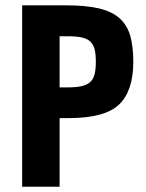

<svg xmlns="http://www.w3.org/2000/svg" viewBox="-20 -708 555 728"><path d="M64 0H206V-260.2H240.4Q378.2 -260.2 431.8 -311.9Q485.4 -363.6 485.4 -473.8Q485.4 -532 473.7 -572.7Q462 -613.4 433.1 -639Q404.2 -664.6 355 -676.2Q305.8 -687.8 230 -687.8H64ZM206 -376.6V-570.6H234.8Q268.2 -570.6 289.1 -566.2Q310 -561.8 322.1 -550.6Q334.2 -539.4 338.8 -520.8Q343.4 -502.2 343.4 -473.6Q343.4 -444.8 338.4 -425.7Q333.4 -406.6 320.8 -395.9Q308.2 -385.2 287.4 -380.9Q266.6 -376.6 234 -376.6Z"/></svg>

Font: Secuela Light
Style: Regular
Weight: 300
Designer: Fernando Haro
Foundry: deFharo
Version: Version 1.708